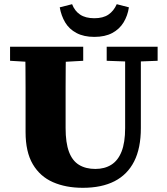

<svg xmlns="http://www.w3.org/2000/svg" viewBox="-20 -878 796 916"><path d="M375 18Q294 18 232.5 -9Q171 -36 136.5 -94.5Q102 -153 102 -248V-362Q102 -411 102 -459.5Q102 -508 101.5 -557Q101 -606 100 -655H295Q294 -607 293.5 -558Q293 -509 293 -460Q293 -411 293 -362V-267Q293 -197 309 -154Q325 -111 357 -91.5Q389 -72 435 -72Q479 -72 511 -92Q543 -112 560 -155Q577 -198 577 -267V-655H652V-267Q652 -171 620 -108Q588 -45 526.5 -13.5Q465 18 375 18ZM28 -588V-655H377V-588L235 -580H163ZM489 -588V-655H732V-588L627 -584H600ZM265 -843 324 -858Q336 -826 362 -808.5Q388 -791 430 -791Q472 -791 497.5 -808.5Q523 -826 537 -858L595 -843Q589 -803 569.5 -771Q550 -739 515.5 -720.5Q481 -702 430 -702Q380 -702 345 -720.5Q310 -739 291 -771Q272 -803 265 -843Z"/></svg>

Font: Source Serif 4 ExtraBold
Style: Regular
Weight: 800
Designer: Frank Grießhammer
Foundry: Adobe Systems Incorporated
Version: Version 4.004;hotconv 1.0.116;makeotfexe 2.5.65601